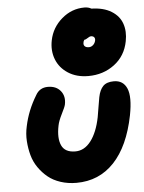

<svg xmlns="http://www.w3.org/2000/svg" viewBox="-61 -962 777 1033"><g transform="rotate(-5 327.5 -446.0)"><path d="M423.8 -544.9Q360.4 -544.9 314.9 -574.2Q269.5 -603.5 251.2 -651.1Q232.9 -698.7 244.1 -753.9Q257.8 -821.8 311.5 -867.9Q365.2 -914.1 434.1 -914.1Q455.6 -914.1 471.2 -904.8Q536.6 -903.3 578.9 -877.2Q621.1 -851.1 635.7 -808.8Q650.4 -766.6 640.1 -713.9Q625 -635.3 564.7 -590.1Q504.4 -544.9 423.8 -544.9ZM413.1 -727.1Q410.2 -714.4 417.5 -706.8Q424.8 -699.2 439.9 -699.2Q452.6 -699.2 462.9 -708.5Q473.1 -717.8 476.1 -731.9Q478.5 -743.2 472.9 -750Q467.3 -756.8 455.1 -756.8Q448.7 -756.8 437.5 -749Q426.3 -741.2 418.9 -741.2Q413.1 -732.4 413.1 -727.1ZM310.1 22Q264.2 22 224.6 9Q185.1 -3.9 157 -26.9Q128.9 -49.8 107.4 -80.8Q85.9 -111.8 75.9 -148.2Q65.9 -184.6 63.2 -224.6Q60.5 -264.6 69.8 -305.2Q87.4 -389.2 134.8 -466.8Q156.2 -505.9 201.2 -505.9Q246.1 -505.9 269.8 -476.3Q293.5 -446.8 284.2 -402.8Q281.7 -390.6 263.4 -354.5Q245.1 -318.4 240.2 -293Q226.6 -226.1 244.6 -186.5Q262.7 -147 318.8 -147Q367.7 -147 402.8 -193.1Q438 -239.3 454.1 -319.8Q459 -345.7 463.9 -378.4Q468.8 -411.1 472.2 -426.8Q480 -465.8 499.3 -485.4Q518.6 -504.9 557.1 -504.9Q607.9 -504.9 627.4 -459.2Q647 -413.6 627.9 -314.9Q595.2 -150.4 513.7 -64.2Q432.1 22 310.1 22Z"/></g></svg>

Font: Shantell Sans Bouncy
Style: Italic
Weight: 800
Italic angle: -11.31°
Designer: Stephen Nixon, Anya Danilova, Shantell Martin
Foundry: Arrow Type
Version: Version 1.006;[9816181b4]